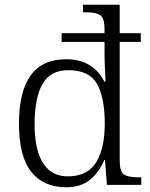

<svg xmlns="http://www.w3.org/2000/svg" viewBox="-20 -780 634 810"><path d="M259 10Q163 10 111.5 -55.5Q60 -121 60 -258Q60 -530 258 -530Q319 -530 359 -504.5Q399 -479 420 -436H425Q425 -444 424 -464.5Q423 -485 422 -507.5Q421 -530 421 -544V-603H240V-640H421V-655Q421 -704 402.5 -716Q384 -728 347 -728H330V-760H485V-640H574V-603H485V-103Q485 -55 503.5 -43.5Q522 -32 563 -32H576V0H431L423 -105H420Q398 -53 359.5 -21.5Q321 10 259 10ZM268 -36Q351 -37 386.5 -96.5Q422 -156 422 -258Q422 -369 389 -426.5Q356 -484 268 -484Q192 -484 159 -425Q126 -366 126 -256Q126 -146 162.5 -90.5Q199 -35 268 -36Z"/></svg>

Font: Noto Serif Gurmukhi Light
Style: Regular
Weight: 300
Designer: Vaibhav Singh and the Monotype Design Team
Foundry: Monotype Imaging Inc.
Version: Version 2.004; ttfautohint (v1.8.4.7-5d5b)